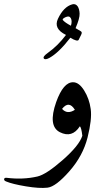

<svg xmlns="http://www.w3.org/2000/svg" viewBox="-103 -688 524 929"><path d="M168.9 -194.3Q203.6 -291 251 -290Q279.3 -290 304.2 -250.2Q329.1 -210.4 335.9 -160.6Q342.8 -110.8 320.6 -22.5Q298.3 65.9 232.7 140.6Q167 215.3 127.2 220Q87.4 224.6 22 213.6Q-43.5 202.6 -73.7 189.9Q-84.5 185.5 -83 178.2Q-81.5 170.9 -70.3 172.4Q8.3 182.1 78.1 166Q120.6 156.2 200.4 86.2Q280.3 16.1 295.4 -31.2Q290.5 -72.3 283.2 -76.7Q245.6 -18.6 186.8 -48.3Q127.9 -78.1 168.9 -194.3ZM259.3 -156.7Q230.5 -203.6 197.3 -161.1Q222.7 -132.8 259.3 -156.7ZM246.6 -667Q262.2 -671.4 272.5 -657.7Q281.2 -645 282.2 -622.3Q283.2 -599.6 262.7 -551.8Q280.3 -541 288.1 -536.6Q295.9 -532.2 290 -520.5L277.8 -495.6Q272.5 -484.4 237.3 -505.4Q181.2 -432.6 135.7 -407.7Q115.2 -396.5 108.9 -405.3Q103 -414.1 128.4 -432.1Q177.2 -466.8 216.3 -519Q154.8 -548.8 177.2 -596.7Q204.6 -655.3 246.6 -667ZM201.2 -590.8Q210.9 -579.1 240.2 -563.5Q247.1 -586.4 239.7 -599.9Q232.4 -613.3 214.4 -605Q196.3 -596.7 201.2 -590.8Z"/></svg>

Font: Amiri
Style: Regular
Weight: 400
Designer: Khaled Hosny
Version: Version 000.108